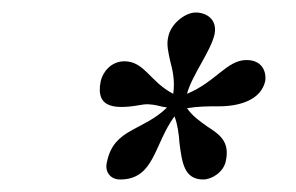

<svg xmlns="http://www.w3.org/2000/svg" viewBox="-20 -738 473 307"><path d="M247 -566C208 -528 162 -533 151 -479C147 -464 156 -451 172 -451C227 -451 226 -507 259 -552C264 -539 266 -524 267 -509C271 -479 274 -451 305 -451C318 -451 337 -462 341 -480C348 -512 331 -523 311 -536C300 -544 288 -552 279 -565C297 -568 312 -568 330 -568C363 -568 397 -578 404 -608C406 -618 403 -642 374 -642C343 -642 325 -607 279 -588C287 -618 317 -656 323 -683C328 -707 310 -718 293 -718C276 -718 253 -700 249 -679C246 -667 249 -655 252 -641C256 -626 260 -609 257 -588C220 -607 211 -640 179 -640C157 -640 144 -622 141 -608C132 -563 166 -563 210 -571C220 -572 229 -570 237 -568C240 -567 244 -567 247 -566Z"/></svg>

Font: Libertinus Serif
Style: Bold Italic
Weight: 700
Italic angle: -12°
Designer: Philipp H. Poll, Khaled Hosny
Foundry: Caleb Maclennan
Version: Version 7.050;RELEASE